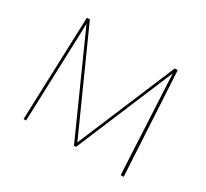

<svg xmlns="http://www.w3.org/2000/svg" viewBox="-134 -858 1134 1058"><g transform="rotate(30 433.5 -329.0)"><path d="M755 0H736L704 -629L445 -12H432L156 -628L134 0H118L141 -658H160L439 -37L700 -658H719Z"/></g></svg>

Font: EauTestSC Thin
Style: Regular
Weight: 250
Designer: Christian Thalmann (Catharsis Fonts)
Version: Version 0.001;PS 000.001;hotconv 1.0.88;makeotf.lib2.5.64775